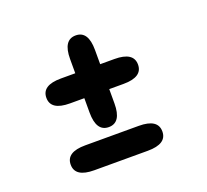

<svg xmlns="http://www.w3.org/2000/svg" viewBox="-96 -697 811 753"><g transform="rotate(-20 309.5 -320.0)"><path d="M97 -390Q97 -442 176.5 -442H400Q479.5 -442 479.5 -390Q479.5 -338 400 -338H176.5Q97 -338 97 -390ZM288.5 -198.5Q236.5 -198.5 236.5 -278V-501.5Q236.5 -581 288.5 -581Q340.5 -581 340.5 -501.5V-278Q340.5 -198.5 288.5 -198.5ZM97 -111Q97 -163 176.5 -163H400Q479.5 -163 479.5 -111Q479.5 -59 400 -59H176.5Q97 -59 97 -111Z"/></g></svg>

Font: Sono Monospace SemiBold
Style: Regular
Weight: 600
Designer: Tyler Finck
Foundry: Tyler Finck
Version: Version 2.112